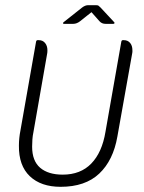

<svg xmlns="http://www.w3.org/2000/svg" viewBox="-20 -711 556 741"><path d="M333 -664 289 -629Q276 -619 263 -619H227Q223 -619 223 -622Q223 -623 225 -625L297 -682Q309 -691 320 -691H349Q357 -691 359.5 -689.5Q362 -688 368 -682L421 -625Q422 -624 422 -623Q422 -619 417 -619H387Q373 -619 364 -629ZM433 -184Q417 -92 363 -41Q309 10 214 10Q138 10 95 -31Q52 -72 53 -149Q53 -178 59 -208L119 -549Q120 -556 125 -556H130Q145 -556 154 -545Q163 -534 163 -517Q163 -508 162 -504L109 -201Q106 -187 105 -172.5Q104 -158 104 -145Q104 -90 135 -63.5Q166 -37 222 -37Q291 -37 332.5 -80Q374 -123 387 -202L448 -549Q449 -556 454 -556H458Q473 -556 482 -545.5Q491 -535 491 -517Q491 -514 491 -510.5Q491 -507 490 -504Z"/></svg>

Font: Zain Light
Style: Italic
Weight: 300
Italic angle: -10°
Designer: Zain,Boutros
Foundry: Mobile Telecommunications Company (Zain), 2024
Version: Version 1.51; ttfautohint (v1.8.4)